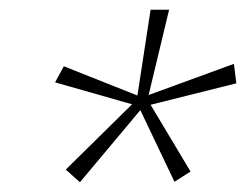

<svg xmlns="http://www.w3.org/2000/svg" viewBox="-20 -740 505 394"><path d="M144 -366 115 -392 251 -526 93 -571 111 -604 262 -544 289 -720H327L285 -545L460 -609L465 -569L289 -525L371 -388L338 -367L268 -514Z"/></svg>

Font: REM Thin
Style: Italic
Weight: 250
Italic angle: -11°
Designer: Octavio Pardo
Foundry: Ashler Design
Version: Version 1.005;gftools[0.9.28]